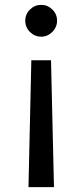

<svg xmlns="http://www.w3.org/2000/svg" viewBox="-20 -520 339 790"><path d="M149.9 -369.1Q123 -369.1 103.5 -388.2Q84 -407.2 84 -435.1Q84 -461.9 103.5 -481Q123 -500 149.9 -500Q175.8 -500 195.3 -481Q214.8 -461.9 214.8 -435.1Q214.8 -408.2 195.3 -388.7Q175.8 -369.1 149.9 -369.1ZM108.9 -272H189.9L202.1 250H97.2Z"/></svg>

Font: Oakes Grotesk
Style: Medium
Weight: 500
Designer: Samuel Oakes
Foundry: Samuel Oakes
Version: Version 1.0 | wf-rip DC20170320